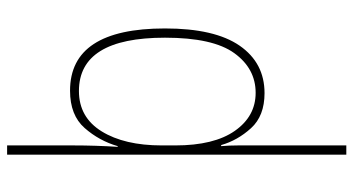

<svg xmlns="http://www.w3.org/2000/svg" viewBox="-247 -507 994 540"><g transform="rotate(-90 250.0 -237.0)"><path d="M111 -241V-279Q111 -384 150.5 -448Q190 -512 264 -512Q414 -512 414 -270Q414 -135 370.5 -75Q327 -15 259 -15Q193 -15 152 -73.5Q111 -132 111 -241ZM111 240V-11Q111 -39 111 -64.5Q111 -90 109 -112H112Q125 -66 159.5 -28Q194 10 258 10Q343 10 391.5 -60Q440 -130 440 -270Q440 -537 265 -537Q196 -537 160 -496Q124 -455 109 -403H107Q109 -434 110 -465Q111 -496 111 -527V-714H85V240Z"/></g></svg>

Font: Noto Sans Mono UI Condensed Thin
Style: Regular
Weight: 250
Width: 3
Designer: Monotype Design team
Foundry: Monotype Imaging Inc.
Version: 1.000